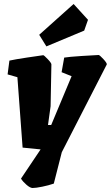

<svg xmlns="http://www.w3.org/2000/svg" viewBox="-20 -752 554 960"><path d="M514 -430 289 9 249 166Q223 175 191 181.5Q159 188 143 188Q131 188 112.5 172Q94 156 85 141L183 -5L93 -14L67 -366L18 -380L27 -449Q54 -455 113.5 -464Q173 -473 196 -476Q200 -476 218.5 -456.5Q237 -437 237 -430L233 -221L220 -127H236L338 -371L288 -391L301 -464Q325 -468 387 -472Q449 -476 473 -477Q478 -477 496.5 -457Q515 -437 514 -430ZM176 -578 348 -732 420 -653 401 -599 212 -520Z"/></svg>

Font: Grenze Black
Style: Italic
Weight: 900
Italic angle: -10°
Designer: Renata Polastri
Foundry: Omnibus-Type
Version: Version 1.002; ttfautohint (v1.8)